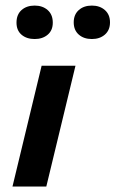

<svg xmlns="http://www.w3.org/2000/svg" viewBox="-20 -678 420 698"><path d="M131.3 -439H254.4L148.4 0H25.4ZM40 -595.7Q40 -625 58.3 -641.4Q76.7 -657.7 106 -657.7Q134.8 -657.7 153.3 -641.4Q171.9 -625 171.9 -595.7Q171.9 -567.4 153.3 -551.8Q134.8 -536.1 106 -536.1Q76.7 -536.1 58.3 -551.8Q40 -567.4 40 -595.7ZM248 -596.7Q248 -625 266.4 -641.4Q284.7 -657.7 314 -657.7Q342.8 -657.7 361.3 -641.4Q379.9 -625 379.9 -596.7Q379.9 -568.4 361.3 -552.2Q342.8 -536.1 314 -536.1Q284.7 -536.1 266.4 -552.2Q248 -568.4 248 -596.7Z"/></svg>

Font: PT Astra Sans
Style: Bold Italic
Weight: 700
Italic angle: -16°
Designer: A.Korolkova, I. Chaeva
Foundry: ParaType Ltd
Version: Version 1.002W